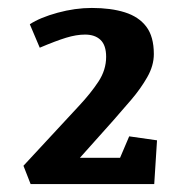

<svg xmlns="http://www.w3.org/2000/svg" viewBox="-20 -740 461 483"><path d="M57 -277 39 -323 179 -474Q208 -505 227.5 -534.5Q247 -564 247 -597Q247 -626 233 -639.5Q219 -653 194 -653Q172 -653 146 -645Q120 -637 80 -620L55 -679Q81 -696 125 -708Q169 -720 211 -720Q259 -720 294 -709Q329 -698 348 -673Q367 -648 367 -604Q367 -575 350.5 -546Q334 -517 310.5 -489.5Q287 -462 265 -437L181 -343H282L305 -397L375 -387L368 -277Z"/></svg>

Font: Manuale ExtraBold
Style: Regular
Weight: 800
Version: Version 1.002